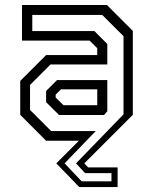

<svg xmlns="http://www.w3.org/2000/svg" viewBox="-20 -560 610 764"><path d="M295.5 184.5 204 90 294 0H163.5L60.5 -103V-238L163.5 -341H367V-368L336.5 -398.5H67.5V-540H405.5L508.5 -437V-103L315.5 90L330.5 106H448V184.5ZM305 161.5H423.5V129H318.5L282.5 90L471.5 -105V-416L387 -500.5H108.5V-436.5H355.5L407 -385V-303.5H181L99.5 -222V-122.5L183.5 -38.5H361L237 90ZM232.5 -141.5H367V-204.5H222.5L201.5 -183.5V-172ZM215 -102.5 163.5 -153.5V-198L207 -241.5H407V-117.5L394 -102.5Z"/></svg>

Font: Tourney Thin
Style: Regular
Weight: 400
Version: Version 1.015